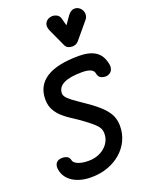

<svg xmlns="http://www.w3.org/2000/svg" viewBox="-226 -1400 1153 1506"><g transform="rotate(-20 351.0 -646.5)"><path d="M266 0Q173 0 112.2 -39Q51.5 -78 40 -145.5Q34.5 -172 45.2 -193.5Q56 -215 84 -220Q106.5 -224.5 132.5 -216.5Q158.5 -208.5 164.5 -176.5Q169 -156.5 202.5 -142.5Q236 -128.5 290 -128.5Q343.5 -128.5 386 -149.8Q428.5 -171 453.2 -207Q478 -243 478 -287.5Q478 -315 465.8 -336.5Q453.5 -358 423.5 -383.5Q393.5 -409 340.5 -447.5Q311.5 -468 276 -490.5Q240.5 -513 208 -541.5Q175.5 -570 154.5 -607.8Q133.5 -645.5 133.5 -696.5Q133.5 -812 225 -870.2Q316.5 -928.5 498 -928.5Q584 -928.5 635.5 -895.2Q687 -862 701 -783Q705.5 -758 695.5 -737Q685.5 -716 659 -707Q636 -701 609.2 -710.2Q582.5 -719.5 577 -752Q574 -768.5 562.2 -779Q550.5 -789.5 529.2 -794.8Q508 -800 476.5 -800Q374.5 -800 323.2 -774Q272 -748 272 -696.5Q272 -674.5 297.8 -650.2Q323.5 -626 361.2 -601Q399 -576 435 -550Q509 -498.5 547.2 -458Q585.5 -417.5 599.5 -380.8Q613.5 -344 613.5 -303Q613.5 -238 587.5 -182.8Q561.5 -127.5 514.2 -86.5Q467 -45.5 403.8 -22.8Q340.5 0 266 0ZM476.5 -1015Q459.5 -1015 443.2 -1021.5Q427 -1028 417.5 -1048L351.5 -1192Q334 -1230.5 346.2 -1256Q358.5 -1281.5 385.5 -1289.5Q412.5 -1298 438.8 -1287Q465 -1276 471.5 -1249.5L488.5 -1187L534 -1252Q558.5 -1286 586.2 -1288.5Q614 -1291 635.5 -1272Q656.5 -1252.5 659 -1225.2Q661.5 -1198 644 -1176.5L529 -1039Q518 -1026 504.2 -1020.5Q490.5 -1015 476.5 -1015Z"/></g></svg>

Font: Edu VIC WA NT Hand Pre
Style: Regular
Weight: 400
Designer: Tina and Corey Anderson, Eben Sorkin, Mirko Velimirovic
Foundry: Google for Education
Version: Version 1.000